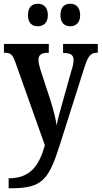

<svg xmlns="http://www.w3.org/2000/svg" viewBox="-20 -770 541 1023"><path d="M355 -630C381 -630 407 -646 407 -689C407 -735 381 -750 355 -750C326 -750 302 -735 302 -689C302 -646 326 -630 355 -630ZM181 -630C209 -630 235 -646 235 -689C235 -735 209 -750 181 -750C153 -750 129 -735 129 -689C129 -646 153 -630 181 -630ZM26 180V233H39C207 233 240 187 300 -2L431 -415C450 -474 465 -489 498 -489H501V-536H316V-489L319 -488C355 -487 372 -478 372 -451C372 -435 368 -415 362 -399L308 -206C298 -171 288 -136 282 -101C278 -132 265 -184 249 -235L195 -400C189 -421 185 -437 185 -451C185 -476 199 -489 237 -489H240V-536H1V-489H5C36 -489 47 -480 62 -438L219 4C189 109 145 180 26 180Z"/></svg>

Font: Noto Serif Bengali Condensed
Style: Regular
Weight: 400
Width: 3
Designer: Juan Bruce, Universal Thirst, Indian Type Foundry and the Monotype Design Team.
Foundry: Monotype Imaging Inc.
Version: Version 2.003